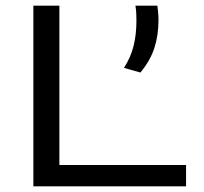

<svg xmlns="http://www.w3.org/2000/svg" viewBox="-20 -659 721 679"><path d="M190 0H98V-639H190ZM145 -75.5H638V0H145ZM536.5 -639Q537.5 -630.5 539 -617Q540.5 -603.5 540.5 -588.5Q540.5 -534.5 526 -489.5Q511.5 -444.5 476.5 -402.5L418.5 -419Q442.5 -456.5 452.5 -497Q462.5 -537.5 462.5 -586Q462.5 -600.5 461.8 -613.2Q461 -626 459 -639Z"/></svg>

Font: Anek Latin Expanded
Style: Regular
Weight: 400
Width: 7
Designer: Yesha Goshar
Foundry: Ek Type
Version: Version 1.003